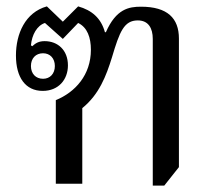

<svg xmlns="http://www.w3.org/2000/svg" viewBox="-20 -576 666 602"><path d="M459 6H495L541 -52V-455C541 -519 505 -555 422 -555C384 -555 344 -548 312 -475H309C297 -519 268 -544 225 -556L177 -508L127 -556C59 -537 30 -470 30 -402C30 -333 60 -291 114 -291C163 -291 193 -326 193 -371C193 -419 161 -447 120 -447C102 -447 92 -441 81 -431L77 -434C80 -467 96 -496 121 -504L177 -454L225 -504C254 -490 265 -458 265 -420C265 -341 216 -287 155 -262V0H238V-237C291 -280 313 -338 331 -396C355 -477 369 -512 412 -512C445 -512 459 -488 459 -454ZM115 -329C92 -329 77 -345 77 -369C77 -393 92 -409 115 -409C137 -409 152 -393 152 -369C152 -345 137 -329 115 -329Z"/></svg>

Font: Noto Serif Thai SemiCondensed
Style: Regular
Weight: 400
Width: 4
Designer: Monotype Design Team
Foundry: Monotype Imaging Inc.
Version: Version 2.002